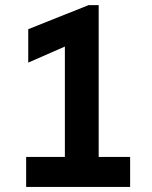

<svg xmlns="http://www.w3.org/2000/svg" viewBox="-20 -740 602 760"><path d="M370.6 -719.7V-118.7H495.1V0H83.5V-118.7H236.8V-555.7L91.8 -492.2V-624.5L330.6 -719.7Z"/></svg>

Font: Reddit Mono
Style: Bold
Weight: 700
Designer: Stephen Hutchings
Foundry: Reddit
Version: Version 1.009